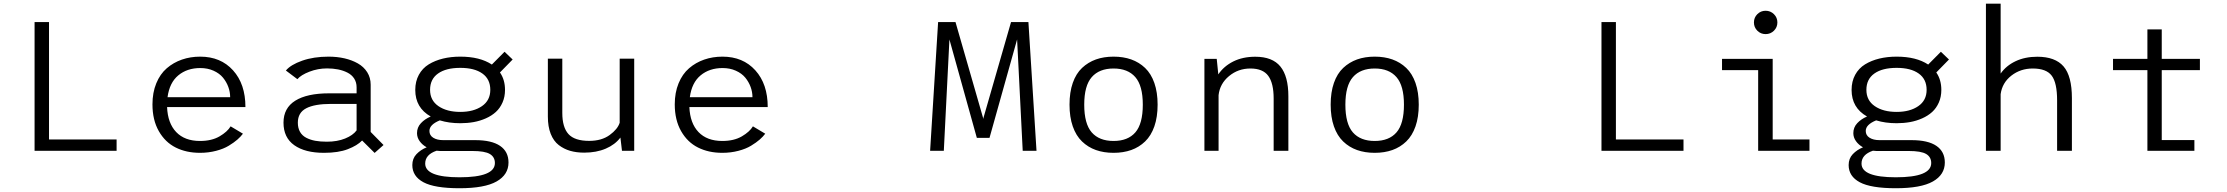

<svg xmlns="http://www.w3.org/2000/svg" viewBox="-20 -820 12110 1044"><path d="M246.5 -61.5H614V0H168V-700H246.5Z M1301 -93Q1289.5 -77.5 1271 -61.2Q1252.5 -45 1224.2 -27.8Q1196 -10.5 1154.8 0.2Q1113.5 11 1067.5 11Q993 11 935.5 -17.8Q878 -46.5 843.5 -107Q809 -167.5 809 -252.5Q809 -316.5 829.8 -367Q850.5 -417.5 886.8 -448.8Q923 -480 969.2 -496Q1015.5 -512 1068.5 -512Q1180 -512 1247.2 -437.5Q1314.5 -363 1314.5 -238H888.5Q892 -150 938.2 -101.8Q984.5 -53.5 1067.5 -53.5Q1131 -53.5 1173.8 -78.5Q1216.5 -103.5 1234 -133ZM1069 -450Q997.5 -450 949.5 -410.2Q901.5 -370.5 891 -291.5H1231.5Q1231.5 -320 1221.5 -347.2Q1211.5 -374.5 1192.5 -397.8Q1173.5 -421 1141.2 -435.5Q1109 -450 1069 -450Z M2017 11.5 1949 -56Q1922.5 -28.5 1871.2 -8.8Q1820 11 1741.5 11Q1638.5 11 1580 -30.5Q1521.5 -72 1521.5 -153Q1521.5 -232.5 1585.5 -272.5Q1649.5 -312.5 1769 -312.5H1919V-345Q1919 -372.5 1905.8 -393Q1892.5 -413.5 1869.2 -425.2Q1846 -437 1818.2 -442.5Q1790.5 -448 1758.5 -448Q1708.5 -448 1662.5 -430.2Q1616.5 -412.5 1597 -389.5L1534.5 -436.5Q1560.5 -468 1623 -490Q1685.5 -512 1766.5 -512Q1812.5 -512 1853 -502.8Q1893.5 -493.5 1925.8 -475.2Q1958 -457 1976.8 -427.2Q1995.5 -397.5 1995.5 -359.5V-102.5L2065.5 -31.5ZM1757 -49.5Q1814 -49.5 1856.5 -66.8Q1899 -84 1919 -111V-255H1780.5Q1690.5 -255 1645 -231.2Q1599.5 -207.5 1599.5 -153Q1599.5 -124 1611.2 -103.2Q1623 -82.5 1645 -71Q1667 -59.5 1694.2 -54.5Q1721.5 -49.5 1757 -49.5Z M2483 -150Q2421.5 -150 2371.5 -165.5Q2315 -142.5 2315 -108Q2315 -84 2335.8 -71Q2356.5 -58 2390 -58H2564Q2653.5 -58 2699.2 -26.8Q2745 4.5 2745 63.5Q2745 130 2680 166.8Q2615 203.5 2478.5 203.5Q2343 203.5 2282.5 171Q2222 138.5 2222 77.5Q2222 42 2244.5 18.2Q2267 -5.5 2300 -19Q2276 -32.5 2261.8 -52.5Q2247.5 -72.5 2247.5 -96Q2247.5 -127.5 2268.8 -150.2Q2290 -173 2322 -186.5Q2238 -234 2238 -331Q2238 -377.5 2257.5 -413.2Q2277 -449 2311.2 -470Q2345.5 -491 2388.8 -501.5Q2432 -512 2483 -512Q2589.5 -512 2654.5 -469L2723.5 -538.5L2767.5 -496.5L2698.5 -426Q2726 -386.5 2726 -331Q2726 -293.5 2712.5 -262.8Q2699 -232 2676.2 -211.2Q2653.5 -190.5 2622 -176.5Q2590.5 -162.5 2555.8 -156.2Q2521 -150 2483 -150ZM2483 -211.5Q2555 -211.5 2600.5 -242.8Q2646 -274 2646 -331.5Q2646 -389.5 2603 -420.2Q2560 -451 2483 -451Q2405 -451 2361.8 -420.2Q2318.5 -389.5 2318.5 -331.5Q2318.5 -274 2364.2 -242.8Q2410 -211.5 2483 -211.5ZM2292 69.5Q2292 144 2478.5 144Q2671 144 2671 66.5Q2671 34 2643.8 17.5Q2616.5 1 2548 1H2373Q2364 1 2354 -0.5Q2292 20.5 2292 69.5Z M3156.5 10Q3114.5 10 3080.5 0.2Q3046.5 -9.5 3018.2 -31.2Q2990 -53 2974.5 -92.2Q2959 -131.5 2959 -186V-501H3037.5V-206Q3037.5 -128 3071 -91Q3104.5 -54 3183.5 -54Q3251.5 -54 3295 -85.8Q3338.5 -117.5 3349.5 -152.5V-501H3428.5V0H3362L3353.5 -72Q3324.5 -33.5 3273.8 -11.8Q3223 10 3156.5 10Z M4141 -93Q4129.5 -77.5 4111 -61.2Q4092.5 -45 4064.2 -27.8Q4036 -10.5 3994.8 0.2Q3953.5 11 3907.5 11Q3833 11 3775.5 -17.8Q3718 -46.5 3683.5 -107Q3649 -167.5 3649 -252.5Q3649 -316.5 3669.8 -367Q3690.5 -417.5 3726.8 -448.8Q3763 -480 3809.2 -496Q3855.5 -512 3908.5 -512Q4020 -512 4087.2 -437.5Q4154.5 -363 4154.5 -238H3728.5Q3732 -150 3778.2 -101.8Q3824.5 -53.5 3907.5 -53.5Q3971 -53.5 4013.8 -78.5Q4056.5 -103.5 4074 -133ZM3909 -450Q3837.5 -450 3789.5 -410.2Q3741.5 -370.5 3731 -291.5H4071.5Q4071.5 -320 4061.5 -347.2Q4051.5 -374.5 4032.5 -397.8Q4013.5 -421 3981.2 -435.5Q3949 -450 3909 -450Z M5037.5 0 5081 -700H5175.5L5325.5 -179L5326.5 -172.5L5327.5 -179L5477.5 -700H5572L5616 0H5541L5510.5 -605.5L5360.5 -70.5H5291.5L5142.5 -605.5L5112 0Z M6274.5 -251Q6274.5 -183.5 6256.8 -132.8Q6239 -82 6206.5 -50.8Q6174 -19.5 6131 -4.2Q6088 11 6035 11Q5982 11 5939 -4.2Q5896 -19.5 5863.5 -50.8Q5831 -82 5813.2 -132.8Q5795.5 -183.5 5795.5 -251Q5795.5 -318.5 5813.2 -369.2Q5831 -420 5863.8 -450.8Q5896.5 -481.5 5939.2 -496.8Q5982 -512 6035 -512Q6088 -512 6131 -496.8Q6174 -481.5 6206.5 -450.5Q6239 -419.5 6256.8 -368.8Q6274.5 -318 6274.5 -251ZM6194 -251Q6194 -354 6153.2 -400.8Q6112.5 -447.5 6035 -447.5Q5957.5 -447.5 5916.5 -400.8Q5875.5 -354 5875.5 -251Q5875.5 -147 5916.2 -100.2Q5957 -53.5 6035 -53.5Q6113 -53.5 6153.5 -100.2Q6194 -147 6194 -251Z M6529 0V-500H6596L6604.5 -415.5Q6634.5 -460 6686 -485.8Q6737.5 -511.5 6805.5 -511.5Q6899 -511.5 6942.2 -458.2Q6985.5 -405 6985.5 -296.5V0H6905.5V-284Q6905.5 -367.5 6876.2 -407.5Q6847 -447.5 6779 -447.5Q6712.5 -447.5 6662.8 -406.2Q6613 -365 6606 -302.5V0Z M7694.5 -251Q7694.5 -183.5 7676.8 -132.8Q7659 -82 7626.5 -50.8Q7594 -19.5 7551 -4.2Q7508 11 7455 11Q7402 11 7359 -4.2Q7316 -19.5 7283.5 -50.8Q7251 -82 7233.2 -132.8Q7215.5 -183.5 7215.5 -251Q7215.5 -318.5 7233.2 -369.2Q7251 -420 7283.8 -450.8Q7316.5 -481.5 7359.2 -496.8Q7402 -512 7455 -512Q7508 -512 7551 -496.8Q7594 -481.5 7626.5 -450.5Q7659 -419.5 7676.8 -368.8Q7694.5 -318 7694.5 -251ZM7614 -251Q7614 -354 7573.2 -400.8Q7532.5 -447.5 7455 -447.5Q7377.5 -447.5 7336.5 -400.8Q7295.5 -354 7295.5 -251Q7295.5 -147 7336.2 -100.2Q7377 -53.5 7455 -53.5Q7533 -53.5 7573.5 -100.2Q7614 -147 7614 -251Z M8766.5 -61.5H9134V0H8688V-700H8766.5Z M9625.8 -653Q9607 -634.5 9580.5 -634.5Q9554 -634.5 9535.5 -653Q9517 -671.5 9517 -698Q9517 -724.5 9535.5 -743Q9554 -761.5 9580.5 -761.5Q9607 -761.5 9625.8 -743Q9644.5 -724.5 9644.5 -698Q9644.5 -671.5 9625.8 -653ZM9619 -61.5H9819V0H9540V-438.5H9343.5V-500H9619Z M10293 -150Q10231.5 -150 10181.5 -165.5Q10125 -142.5 10125 -108Q10125 -84 10145.8 -71Q10166.5 -58 10200 -58H10374Q10463.5 -58 10509.2 -26.8Q10555 4.5 10555 63.5Q10555 130 10490 166.8Q10425 203.5 10288.5 203.5Q10153 203.5 10092.5 171Q10032 138.5 10032 77.5Q10032 42 10054.5 18.2Q10077 -5.5 10110 -19Q10086 -32.5 10071.8 -52.5Q10057.5 -72.5 10057.5 -96Q10057.5 -127.5 10078.8 -150.2Q10100 -173 10132 -186.5Q10048 -234 10048 -331Q10048 -377.5 10067.5 -413.2Q10087 -449 10121.2 -470Q10155.5 -491 10198.8 -501.5Q10242 -512 10293 -512Q10399.5 -512 10464.5 -469L10533.5 -538.5L10577.5 -496.5L10508.5 -426Q10536 -386.5 10536 -331Q10536 -293.5 10522.5 -262.8Q10509 -232 10486.2 -211.2Q10463.5 -190.5 10432 -176.5Q10400.5 -162.5 10365.8 -156.2Q10331 -150 10293 -150ZM10293 -211.5Q10365 -211.5 10410.5 -242.8Q10456 -274 10456 -331.5Q10456 -389.5 10413 -420.2Q10370 -451 10293 -451Q10215 -451 10171.8 -420.2Q10128.5 -389.5 10128.5 -331.5Q10128.5 -274 10174.2 -242.8Q10220 -211.5 10293 -211.5ZM10102 69.5Q10102 144 10288.5 144Q10481 144 10481 66.5Q10481 34 10453.8 17.5Q10426.5 1 10358 1H10183Q10174 1 10164 -0.5Q10102 20.5 10102 69.5Z M10778.5 0V-800H10858.5V-420Q10888.5 -463 10939.8 -487.2Q10991 -511.5 11058 -511.5Q11155 -511.5 11200.5 -459Q11246 -406.5 11246 -286V0H11165.5V-274.5Q11165.5 -369.5 11136.2 -408.5Q11107 -447.5 11033 -447.5Q10966.5 -447.5 10916.8 -408.8Q10867 -370 10858.5 -308V0Z M11734.5 -58.5H11912V0H11656.5V-438.5H11469.5V-500H11656.5V-660H11734.5V-500H11942V-438.5H11734.5Z"/></svg>

Font: League Mono Light
Style: Regular
Weight: 300
Width: 6
Designer: Tyler Finck
Foundry: The League of Moveable Type / Tyler Finck
Version: Version 2.210